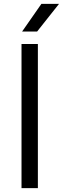

<svg xmlns="http://www.w3.org/2000/svg" viewBox="-20 -966 323 986"><path d="M90.5 0V-740H174.5V0ZM93.5 -804 192.5 -946H283L170.5 -804Z"/></svg>

Font: Encode Sans SemiExpanded
Style: Regular
Weight: 400
Width: 6
Designer: Multiple Designers
Foundry: Impallari Type
Version: Version 3.002